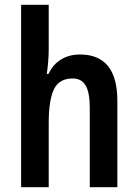

<svg xmlns="http://www.w3.org/2000/svg" viewBox="-20 -780 574 800"><path d="M183 -575Q183 -548 180.5 -519.5Q178 -491 175 -472H182Q201 -512 235 -532.5Q269 -553 313 -553Q469 -553 469 -360V0H354V-332Q354 -394 337 -423.5Q320 -453 283 -453Q226 -453 204.5 -407.5Q183 -362 183 -268V0H68V-760H183Z"/></svg>

Font: Noto Sans Malayalam Condensed SemiBold
Style: Regular
Weight: 600
Width: 3
Designer: Jelle Bosma - Monotype Design Team
Foundry: Monotype Imaging Inc.
Version: Version 2.104; ttfautohint (v1.8.4.7-5d5b)